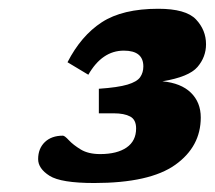

<svg xmlns="http://www.w3.org/2000/svg" viewBox="-20 -739 490 438"><path d="M205.5 -480.5V-536.5Q249 -539.5 270.8 -546Q292.5 -552.5 299.8 -563Q307 -573.5 307 -587.5Q307 -623.5 262.5 -623.5Q213 -623.5 181.5 -568.5L134 -597Q165 -657.5 212.2 -688.2Q259.5 -719 341 -719Q404 -719 427 -694.8Q450 -670.5 450 -638Q450 -609 430.5 -586.2Q411 -563.5 350.5 -553.5Q393 -549.5 415.5 -527.5Q438 -505.5 438 -471Q438 -404.5 379.8 -363Q321.5 -321.5 195 -321.5Q119 -321.5 93 -338Q67 -354.5 67 -376Q67 -400 82.2 -414.8Q97.5 -429.5 123.5 -429.5Q127.5 -429.5 137.2 -419Q147 -408.5 164.2 -398Q181.5 -387.5 208.5 -387.5Q247 -387.5 268.8 -402.5Q290.5 -417.5 290.5 -446Q290.5 -466 277 -473.2Q263.5 -480.5 239.5 -480.5Z"/></svg>

Font: Newsreader Caption ExtraBold
Style: Italic
Weight: 800
Italic angle: -17°
Designer: Hugues Gentile
Foundry: Production Type
Version: Version 1.001